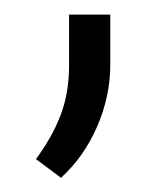

<svg xmlns="http://www.w3.org/2000/svg" viewBox="-20 -113 232 266"><path d="M132.8 -92.8V-23.9Q132.8 20.5 114.5 62.5Q96.2 104.5 64.5 133.3L29.8 107.4Q52.2 77.1 64 46.4Q75.7 15.6 75.7 -22.9V-92.8Z"/></svg>

Font: Vazirmatn RD ExtraLight
Style: Regular
Weight: 200
Designer: Saber Rastikerdar
Foundry: Saber Rastikerdar
Version: Version 32.102